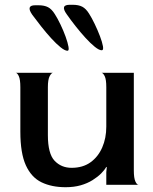

<svg xmlns="http://www.w3.org/2000/svg" viewBox="-20 -772 639 802"><path d="M254 10Q196 10 153.5 -10.5Q111 -31 88 -81.5Q65 -132 65 -222V-408Q65 -440 58.5 -454Q52 -468 45 -468H202Q195 -468 187.5 -454Q180 -440 180 -408V-208Q180 -130 208 -100.5Q236 -71 279 -71Q326 -71 358 -94Q390 -117 407 -156Q424 -195 424 -243V-408Q424 -440 417.5 -453.5Q411 -467 404 -468H539V-60Q539 -28 545.5 -14Q552 0 559 0H424V-53L426 -73L424 -75Q417 -62 402.5 -47.5Q388 -33 366.5 -19.5Q345 -6 317 2Q289 10 254 10ZM262 -560Q269 -560 266 -577Q263 -594 254 -619Q245 -644 232.5 -670Q220 -696 209 -713Q196 -734 180.5 -742Q165 -750 141 -750H127Q87 -750 115 -710Q132 -687 152.5 -661Q173 -635 194 -612Q215 -589 233 -574.5Q251 -560 262 -560ZM405 -562Q413 -562 410 -579Q407 -596 397.5 -621Q388 -646 375.5 -672Q363 -698 352 -715Q339 -736 323.5 -744Q308 -752 284 -752H271Q230 -752 259 -712Q275 -689 295.5 -663Q316 -637 337 -614Q358 -591 376 -576.5Q394 -562 405 -562Z"/></svg>

Font: Red Rose Medium
Style: Regular
Weight: 500
Designer: Jaikishan Patel
Version: Version 2.000